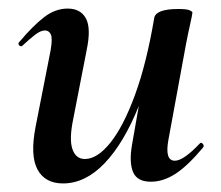

<svg xmlns="http://www.w3.org/2000/svg" viewBox="-20 -415 516 448"><path d="M127 13Q85 13 67.5 -19.5Q50 -52 63 -119L98 -297Q103 -326 98.5 -335Q94 -344 85 -344Q75 -344 62 -334Q49 -324 33 -309Q29 -305 25 -309Q21 -313 25 -317Q57 -355 83 -375Q109 -395 138 -395Q168 -395 180.5 -372Q193 -349 182 -297L151 -138Q141 -90 149 -67Q157 -44 178 -44Q207 -44 237.5 -82Q268 -120 295 -193.5Q322 -267 340 -374L358 -373Q339 -255 304 -168Q269 -81 224 -34Q179 13 127 13ZM332 9Q300 9 290.5 -13.5Q281 -36 288 -77L340 -374Q345 -394 396 -394Q416 -394 422.5 -391Q429 -388 429 -386Q429 -382 424 -360Q419 -338 414 -312L373 -89Q364 -40 388 -40Q398 -40 412.5 -50Q427 -60 446 -80Q449 -84 453 -79.5Q457 -75 454 -71Q418 -28 389.5 -9.5Q361 9 332 9Z"/></svg>

Font: Cormorant Light
Style: Italic
Weight: 300
Italic angle: -10°
Designer: Christian Thalmann (Catharsis Fonts)
Foundry: Catharsis Fonts
Version: Version 4.000